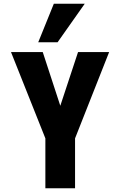

<svg xmlns="http://www.w3.org/2000/svg" viewBox="-20 -1002 640 1022"><path d="M221.5 -265.5 38.5 -725H207.5L301 -439L395.5 -725H561L379.5 -265.5V0H221.5ZM183.5 -777 266.5 -982H431L286.5 -777Z"/></svg>

Font: JuliaMono ExtraBold
Style: Regular
Weight: 800
Monospace: yes
Designer: cormullion
Foundry: corm
Version: Version 0.055; ttfautohint (v1.8.4)